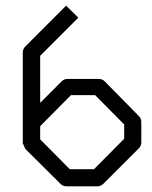

<svg xmlns="http://www.w3.org/2000/svg" viewBox="-20 -689 532 674"><path d="M60 -186V-187V-505Q60 -517 69 -526L212 -669L255 -627L121 -493V-328L196 -403Q205 -412 217 -412H327Q339 -412 348 -403L467 -282Q476 -273 476 -261V-189Q476 -177 467 -168L343 -44Q334 -35 322 -35H213Q201 -35 192 -44L69 -166ZM121 -246V-200L225 -95H310L416 -202V-252L314 -355H229Z"/></svg>

Font: IBM 3270 Semi-Condensed
Style: Condensed
Weight: 400
Monospace: yes
Version: Version 2.3.1